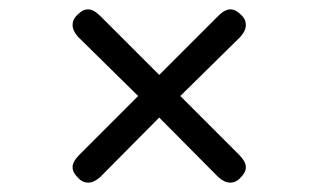

<svg xmlns="http://www.w3.org/2000/svg" viewBox="-20 -509 680 410"><path d="M320 -258 446 -131C455 -123 463 -119 472 -119C479 -119 487 -122 494 -130C501 -137 505 -144 505 -152C505 -160 500 -169 491 -178L365 -304L493 -430C501 -439 505 -447 505 -456C505 -463 502 -471 494 -478C487 -485 480 -489 472 -489C464 -489 455 -484 446 -475L320 -349L194 -475C185 -484 176 -489 168 -489C160 -489 153 -485 146 -478C138 -471 135 -463 135 -456C135 -447 139 -439 147 -430L275 -304L149 -178C140 -169 135 -160 135 -152C135 -144 139 -137 146 -130C153 -122 161 -119 168 -119C177 -119 185 -123 194 -131Z"/></svg>

Font: Dongle Light
Style: Regular
Weight: 300
Designer: Yanghee Ryu
Foundry: Yanghee Ryu
Version: Version 2.000